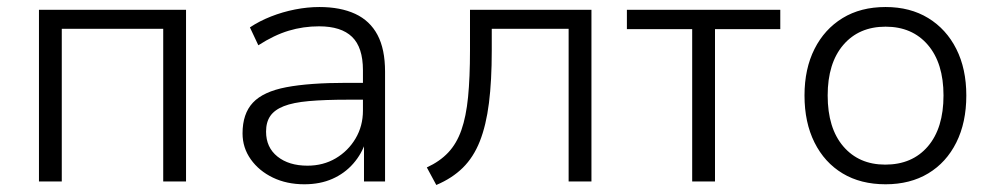

<svg xmlns="http://www.w3.org/2000/svg" viewBox="-20 -517 2833 547"><path d="M91 0V-489H510V0H445V-435H156V0Z M847 8Q797 8 757.5 -11Q718 -30 694.5 -63Q671 -96 671 -137Q671 -193 700.5 -224.5Q730 -256 795.5 -268.5Q861 -281 968 -281H1026V-233H971Q905 -233 860 -229Q815 -225 788.5 -214.5Q762 -204 750 -186.5Q738 -169 738 -142Q738 -97 770.5 -71Q803 -45 856 -45Q901 -45 936.5 -66Q972 -87 993 -122.5Q1014 -158 1014 -202V-317Q1014 -382 983 -412Q952 -442 889 -442Q844 -442 802.5 -429.5Q761 -417 716 -388L692 -439Q719 -457 752 -470Q785 -483 820.5 -490Q856 -497 890 -497Q950 -497 992 -477.5Q1034 -458 1055.5 -417.5Q1077 -377 1077 -313V0H1017V-114H1022Q1011 -79 986.5 -51Q962 -23 927 -7.5Q892 8 847 8Z M1223 10 1196 -40Q1233 -57 1257 -82.5Q1281 -108 1294.5 -146.5Q1308 -185 1313.5 -240.5Q1319 -296 1319 -374V-489H1665V0H1600V-435H1381V-373Q1381 -287 1373 -223.5Q1365 -160 1347 -114.5Q1329 -69 1298.5 -39Q1268 -9 1223 10Z M1952 0V-434H1766V-489H2203V-434H2017V0Z M2503 8Q2432 8 2380.5 -23Q2329 -54 2300.5 -111Q2272 -168 2272 -245Q2272 -321 2300.5 -377.5Q2329 -434 2380.5 -465.5Q2432 -497 2503 -497Q2573 -497 2624.5 -465.5Q2676 -434 2704.5 -377.5Q2733 -321 2733 -245Q2733 -168 2704.5 -111Q2676 -54 2624.5 -23Q2573 8 2503 8ZM2502 -48Q2579 -48 2623.5 -100Q2668 -152 2668 -245Q2668 -337 2623.5 -389Q2579 -441 2503 -441Q2427 -441 2382.5 -389Q2338 -337 2338 -245Q2338 -152 2382.5 -100Q2427 -48 2502 -48Z"/></svg>

Font: Nunito Sans 10pt Light
Style: Regular
Weight: 300
Designer: Vernon Adams
Foundry: Vernon Adams
Version: Version 3.101;gftools[0.9.27]